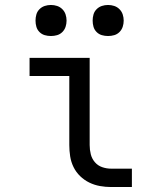

<svg xmlns="http://www.w3.org/2000/svg" viewBox="-20 -753 640 773"><path d="M511 0H427Q405 0 382.5 -4Q360 -8 339.5 -18Q319 -28 302.5 -44Q286 -60 276 -80.5Q266 -101 262.5 -123.5Q259 -146 259 -169V-447H99V-520H341V-169Q341 -150 345.5 -132Q350 -114 362 -100Q374 -86 391.5 -80Q409 -74 427 -74H511ZM415 -608Q402 -608 390 -611.5Q378 -615 369 -624Q360 -633 356.5 -645Q353 -657 353 -670Q353 -683 356.5 -695Q360 -707 369 -716Q378 -725 390 -729Q402 -733 415 -733Q428 -733 440 -729Q452 -725 461 -716Q470 -707 474 -695Q478 -683 478 -670Q478 -657 474 -645Q470 -633 461 -624Q452 -615 440 -611.5Q428 -608 415 -608ZM185 -608Q172 -608 160 -611.5Q148 -615 139 -624Q130 -633 126.5 -645Q123 -657 123 -670Q123 -683 126.5 -695Q130 -707 139 -716Q148 -725 160 -729Q172 -733 185 -733Q198 -733 210 -729Q222 -725 231 -716Q240 -707 244 -695Q248 -683 248 -670Q248 -657 244 -645Q240 -633 231 -624Q222 -615 210 -611.5Q198 -608 185 -608Z"/></svg>

Font: R Plex Mono
Style: Regular
Weight: 400
Monospace: yes
Designer: Belleve Invis
Foundry: Belleve Invis
Version: Version 31.8.0